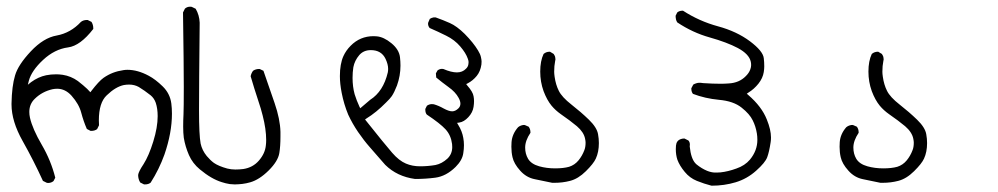

<svg xmlns="http://www.w3.org/2000/svg" viewBox="-20 -452 3040 585"><path d="M421.4 109.9Q432.6 109.9 439 104.5Q464.8 64 481 19Q503.9 -47.4 503.9 -105.5Q503.9 -122.1 502 -136.7Q498 -167 475.8 -188.7Q453.6 -210.4 433.1 -221.2Q399.4 -239.3 368.2 -239.3Q361.8 -239.3 356 -238.3Q338.9 -235.8 324.2 -230.2Q309.6 -224.6 295.4 -214.8Q281.2 -204.6 258.3 -174.8L255.4 -170.9Q249.5 -176.8 245.6 -181.2Q234.9 -191.4 217.3 -205.1Q196.3 -220.2 170.9 -224.1Q159.7 -225.6 151.4 -225.6Q134.8 -225.6 120.6 -222.7Q96.7 -217.8 74.7 -201.7L64.9 -193.8L67.9 -206.1Q76.2 -236.8 111.3 -269.5Q146.5 -302.2 187.5 -307.6Q224.6 -312.5 264.2 -363.8Q264.2 -364.7 264.2 -365.7Q264.2 -376.5 258.8 -385.3L247.1 -391.1Q246.1 -391.1 244.6 -391.1Q233.9 -391.1 226.6 -385.3Q195.3 -351.6 152.8 -343.8Q112.8 -336.9 74 -295.7Q35.2 -254.4 25.9 -222.2Q16.1 -189.9 15.1 -136.7Q15.1 -135.3 15.1 -133.8Q15.1 -82.5 48.8 -22.7Q82.5 37.1 110.8 99.1L122.6 105Q124.5 105.5 126.5 105.5Q136.2 105.5 143.1 99.6L148.4 89.4Q135.3 37.1 107.2 -11Q79.1 -59.1 71.3 -93.3Q69.3 -102.5 69.3 -110.8Q69.3 -135.3 86.4 -151.4Q108.4 -172.9 140.1 -180.2Q147.5 -181.6 154.3 -181.6Q178.7 -181.6 197.8 -160.6Q220.7 -134.8 227.5 -108.6Q234.4 -82.5 244.6 -59.1L255.9 -53.2Q256.8 -53.2 258.3 -53.2Q268.6 -53.2 275.9 -58.6L281.7 -70.3Q281.2 -78.1 281.2 -85.4Q281.2 -139.2 305.2 -161.6Q332 -187.5 357.4 -192.9Q365.7 -194.3 373.5 -194.3Q389.6 -194.3 402.8 -187Q420.4 -176.3 439 -161.6Q449.7 -152.8 454.6 -138.7Q460.4 -121.1 460.4 -98.1Q460.4 -64 447 -20.8Q433.6 22.5 417.5 47.9Q401.9 71.3 400.9 81.1Q400.9 93.8 407.2 104L418.9 109.9Q420.4 109.9 421.4 109.9Z M537.6 -414.1Q540 -252.4 540 -187.3Q540 -122.1 539.1 -103.8Q538.1 -85.4 538.1 -66.2Q538.1 -46.9 540 -32.2Q544.4 -5.4 555.7 20.5Q566.9 45.9 588.9 64Q624 93.3 655.8 103Q667.5 106.9 680.2 108.9Q689 109.9 695.3 109.9Q701.7 109.9 707 109.4Q712.4 108.9 718.3 108.4Q730.5 106.9 742.2 103.5Q770 95.7 798.6 67.4Q827.1 39.1 831.1 14.2Q834.5 -6.3 834.5 -36.1Q834.5 -43 834.5 -50.3Q833.5 -88.9 816.7 -137.9Q799.8 -187 782.7 -236.3L771.5 -241.7Q770 -241.7 767.1 -241.7Q764.2 -241.7 759.8 -240.5Q755.4 -239.3 751 -236.3Q745.6 -229 743.7 -219.7Q755.4 -179.7 765.6 -149.2Q775.9 -118.7 780.3 -100.1Q791 -58.6 791 -25.4Q791 -16.6 790 -8.8Q787.6 15.6 769 37.1Q750.5 58.6 721.2 63Q709.5 64.5 697 64.5Q684.6 64.5 672.4 61.5Q646 54.2 631.8 44.4Q621.1 36.6 609.9 23.4Q595.7 5.9 591.3 -14.6Q586.4 -41 586.4 -116Q586.4 -190.9 588.4 -382.8Q587.4 -406.2 576.2 -425.3L564 -431.2Q562 -431.6 559.1 -431.6Q550.3 -431.6 543.5 -425.8Z M1391.6 -31.7Q1388.2 -52.2 1376 -71.8L1372.6 -77.6L1379.4 -78.6Q1393.6 -80.6 1407 -95Q1420.4 -109.4 1422.9 -126.5Q1424.3 -135.7 1424.3 -143.6Q1424.3 -151.4 1422.9 -158.7Q1420.9 -171.9 1403.8 -191.4L1400.4 -195.8L1405.3 -198.2Q1420.9 -206.5 1432.4 -220.5Q1443.8 -234.4 1446.8 -255.4Q1447.3 -259.3 1447.3 -264.4Q1447.3 -269.5 1445.3 -278.3Q1443.4 -287.1 1436.5 -298.3Q1422.4 -321.8 1396 -348.6Q1371.6 -372.6 1350.6 -381.8Q1329.6 -391.1 1307.6 -398.9Q1306.6 -398.9 1304.9 -398.9Q1303.2 -398.9 1300.8 -398.9Q1294.9 -397.9 1289.6 -394.5L1284.7 -383.3Q1284.2 -381.8 1284.2 -379.9Q1284.2 -372.6 1289.1 -366.7Q1314.9 -355.5 1339.4 -343.3Q1365.2 -330.6 1382.3 -310.5Q1399.4 -290.5 1405.3 -273.4Q1407.7 -267.1 1407.7 -262.9Q1407.7 -258.8 1407.2 -256.8Q1406.2 -248.5 1399.9 -242.7Q1389.2 -231.4 1372.1 -231.4Q1355 -231.4 1331.1 -241.7Q1328.6 -242.2 1326.7 -242.2Q1319.3 -242.2 1313 -237.3L1308.1 -228.5L1309.1 -215.8Q1326.7 -201.2 1346.2 -187Q1367.7 -171.9 1377.4 -153.8Q1382.8 -144 1382.8 -136.2Q1382.8 -127.9 1377 -122.1Q1367.7 -112.8 1357.7 -112.8Q1347.7 -112.8 1331.5 -121.6Q1316.9 -129.9 1301.8 -134.3Q1298.8 -134.8 1295.9 -134.8Q1288.1 -134.8 1280.8 -129.9L1275.9 -120.1Q1275.9 -118.7 1275.9 -117.7Q1275.9 -108.4 1280.3 -103Q1321.3 -75.7 1337.6 -57.9Q1354 -40 1357.4 -13.2Q1357.9 -8.3 1357.9 -3.9Q1357.9 17.1 1343.3 31.2Q1326.2 46.9 1306.6 50.8Q1283.7 54.7 1259.8 54.7Q1236.3 54.7 1216.8 46.4Q1195.8 37.6 1174.8 13.4Q1153.8 -10.7 1092.3 -87.9L1096.2 -90.8Q1126.5 -109.4 1156.2 -139.6Q1168.5 -151.4 1173.8 -159.2Q1181.6 -170.9 1189.5 -191.4Q1200.2 -221.2 1200.2 -252Q1200.2 -264.2 1198.7 -277.8Q1195.8 -301.3 1172.6 -320.3Q1149.4 -339.4 1127.9 -341.3Q1123 -341.8 1118.2 -341.8Q1077.1 -341.8 1048.3 -312.5Q1034.2 -298.3 1026.4 -281.2Q1015.6 -257.3 1015.6 -220.2Q1015.6 -196.8 1021 -169.4Q1027.8 -134.3 1041 -102.5Q1053.7 -75.2 1071 -49.8Q1088.4 -24.4 1106.9 -3.4Q1125.5 17.6 1137.5 31.7Q1149.4 45.9 1153.8 50.3Q1189.9 85.9 1244.6 93.3Q1276.4 93.3 1306.2 89.4Q1339.4 85 1368.2 56.6Q1388.7 36.1 1391.6 14.6Q1393.6 2 1393.6 -9.5Q1393.6 -21 1391.6 -31.7ZM1054.2 -214.8Q1054.2 -231.4 1056.6 -247.1Q1060.5 -267.6 1074.7 -284.2Q1087.9 -299.3 1109.9 -299.3Q1142.1 -299.3 1154.8 -272.5Q1162.6 -255.9 1162.6 -242.2Q1162.6 -236.8 1161.6 -231.4Q1147.9 -173.3 1107.9 -147.9L1077.6 -122.1L1075.2 -127Q1066.4 -146 1060.5 -165Q1054.2 -188 1054.2 -214.8Z M1538.1 -4.9Q1538.1 12.2 1541.5 26.9Q1545.9 46.9 1564.9 67.9Q1583.5 88.9 1609.4 94Q1635.3 99.1 1662.6 105Q1666 105 1669.4 105Q1694.3 105 1716.8 99.1Q1741.7 92.8 1765.1 69.6Q1788.6 46.4 1795.4 31.2Q1804.7 11.2 1804.7 -16.1Q1804.7 -29.3 1802.2 -43Q1798.8 -63.5 1774.4 -87.2Q1750 -110.8 1721.2 -133.3Q1691.9 -156.2 1682.6 -175.3Q1673.3 -193.8 1669.9 -217.8Q1668.5 -227.5 1668.5 -233.4Q1668.5 -251.5 1671.4 -265.6Q1672.4 -269 1672.4 -271Q1672.4 -272.9 1671.9 -275.4Q1671.4 -281.7 1667 -287.6L1655.8 -294.4Q1655.3 -294.4 1654.8 -294.4Q1644 -294.4 1636.2 -287.6Q1626 -266.1 1626 -233.9Q1626 -202.6 1636.2 -174.3Q1646.5 -147 1660.6 -129.9Q1672.4 -115.7 1689 -104Q1717.3 -84.5 1737.8 -67.4Q1758.8 -49.3 1762.7 -29.3Q1764.2 -22 1764.2 -17.6Q1764.2 -3.4 1760.3 5.9Q1753.9 22.9 1742.7 36.6Q1731 50.8 1713.9 56.2Q1696.8 61 1671.1 61Q1645.5 61 1623 54.7Q1598.6 47.9 1588.9 31.7Q1580.1 16.6 1580.1 -2.4Q1580.1 -23.4 1596.2 -47.4Q1596.2 -48.3 1596.2 -48.8Q1596.2 -58.6 1590.8 -65.9L1579.6 -70.8Q1578.1 -71.3 1576.7 -71.3Q1575.2 -71.3 1573.2 -71Q1571.3 -70.8 1568.4 -69.8Q1563.5 -68.4 1558.6 -64.5Q1540.5 -43.9 1538.6 -19Q1538.1 -11.7 1538.1 -4.9Z M2039.1 2.4Q2039.1 20 2043.9 34.7Q2050.8 53.2 2066.4 71.8Q2081.5 90.3 2103.3 99.1Q2125 107.9 2147.9 113.8Q2187 113.8 2221.7 103.3Q2256.3 92.8 2283.9 68.1Q2311.5 43.5 2317.6 27.1Q2323.7 10.7 2328.1 -19Q2329.1 -25.4 2329.1 -33.2Q2329.1 -56.6 2316.4 -87.9Q2300.8 -127.4 2259.8 -162.6L2255.4 -166.5L2260.3 -169.9Q2277.3 -180.2 2290.8 -197Q2304.2 -213.9 2307.1 -232.4Q2308.6 -242.2 2308.6 -249.5Q2308.6 -263.2 2307.1 -274.9Q2304.7 -296.4 2265.1 -326.2Q2224.6 -356.4 2167.7 -371.8Q2110.8 -387.2 2061 -419.4Q2060.1 -419.4 2059.6 -419.4Q2049.8 -419.4 2043.5 -414.1L2038.6 -404.3Q2038.6 -402.8 2038.6 -400.1Q2038.6 -397.5 2039.6 -393.1Q2040.5 -388.7 2043.5 -383.8Q2090.3 -352.5 2142.6 -337.9Q2194.8 -323.2 2228 -305.7Q2262.7 -287.1 2267.6 -263.7Q2268.6 -259.3 2268.6 -253.4Q2268.6 -247.6 2266.1 -240.7Q2262.2 -229.5 2252 -219.7Q2232.4 -199.7 2200.7 -197.8Q2188 -196.8 2175.8 -196.8Q2151.4 -196.8 2123.5 -198.7Q2123.5 -198.7 2123 -198.7Q2117.7 -199.7 2115 -199.7Q2112.3 -199.7 2109.1 -199.7Q2106 -199.7 2101.3 -198.2Q2096.7 -196.8 2092.3 -194.3L2086.4 -183.1Q2086.4 -182.6 2086.4 -181.6Q2086.4 -172.4 2091.3 -166Q2128.4 -151.9 2170.4 -147.9Q2214.8 -144 2239.7 -124Q2264.2 -104.5 2273.4 -85.4Q2282.7 -66.9 2286.1 -45.4Q2287.6 -36.6 2287.6 -25.9Q2287.6 6.8 2265.1 34.2Q2249.5 52.7 2223.6 61.5Q2198.2 70.8 2175.3 73.2Q2168.9 73.7 2165.3 73.7Q2161.6 73.7 2157.5 73.7Q2153.3 73.7 2146.7 72.3Q2140.1 70.8 2134.3 68.4Q2117.7 61.5 2102.1 48.8L2099.6 46.4Q2085.4 32.2 2081.5 -5.9Q2082 -8.8 2082 -11.2Q2082 -19 2077.6 -23.9L2065.9 -29.8Q2065.4 -29.8 2062.3 -29.8Q2059.1 -29.8 2054.7 -28.3Q2041 -23.9 2039.6 -8.3Q2039.1 -2.9 2039.1 2.4Z M2538.1 -4.9Q2538.1 12.2 2541.5 26.9Q2545.9 46.9 2564.9 67.9Q2583.5 88.9 2609.4 94Q2635.3 99.1 2662.6 105Q2666 105 2669.4 105Q2694.3 105 2716.8 99.1Q2741.7 92.8 2765.1 69.6Q2788.6 46.4 2795.4 31.2Q2804.7 11.2 2804.7 -16.1Q2804.7 -29.3 2802.2 -43Q2798.8 -63.5 2774.4 -87.2Q2750 -110.8 2721.2 -133.3Q2691.9 -156.2 2682.6 -175.3Q2673.3 -193.8 2669.9 -217.8Q2668.5 -227.5 2668.5 -233.4Q2668.5 -251.5 2671.4 -265.6Q2672.4 -269 2672.4 -271Q2672.4 -272.9 2671.9 -275.4Q2671.4 -281.7 2667 -287.6L2655.8 -294.4Q2655.3 -294.4 2654.8 -294.4Q2644 -294.4 2636.2 -287.6Q2626 -266.1 2626 -233.9Q2626 -202.6 2636.2 -174.3Q2646.5 -147 2660.6 -129.9Q2672.4 -115.7 2689 -104Q2717.3 -84.5 2737.8 -67.4Q2758.8 -49.3 2762.7 -29.3Q2764.2 -22 2764.2 -17.6Q2764.2 -3.4 2760.3 5.9Q2753.9 22.9 2742.7 36.6Q2731 50.8 2713.9 56.2Q2696.8 61 2671.1 61Q2645.5 61 2623 54.7Q2598.6 47.9 2588.9 31.7Q2580.1 16.6 2580.1 -2.4Q2580.1 -23.4 2596.2 -47.4Q2596.2 -48.3 2596.2 -48.8Q2596.2 -58.6 2590.8 -65.9L2579.6 -70.8Q2578.1 -71.3 2576.7 -71.3Q2575.2 -71.3 2573.2 -71Q2571.3 -70.8 2568.4 -69.8Q2563.5 -68.4 2558.6 -64.5Q2540.5 -43.9 2538.6 -19Q2538.1 -11.7 2538.1 -4.9Z"/></svg>

Font: Bakudai
Style: Light
Weight: 300
Version: Version 1.48